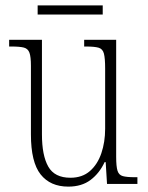

<svg xmlns="http://www.w3.org/2000/svg" viewBox="-20 -684 550 714"><path d="M234 10Q167 10 131 -35.5Q95 -81 95 -184V-439Q95 -473 89.5 -488Q84 -503 69 -507Q54 -511 23 -511H14V-536H136V-184Q136 -106 159.5 -64.5Q183 -23 242 -23Q286 -23 314.5 -48Q343 -73 357 -114.5Q371 -156 371 -205V-429Q371 -467 366.5 -484.5Q362 -502 347 -506.5Q332 -511 300 -511H293V-536H412V-101Q412 -65 417 -49Q422 -33 437 -29Q452 -25 481 -25H491V0H378L373 -81H369Q350 -40 317 -15Q284 10 234 10ZM120 -630V-664H362V-630Z"/></svg>

Font: Noto Serif Tamil Condensed ExtraLight
Style: Regular
Weight: 200
Width: 3
Designer: Indian Type Foundry, Tom Grace, and the Monotype Design Team
Foundry: Monotype Imaging Inc.
Version: Version 2.004; ttfautohint (v1.8.4.7-5d5b)